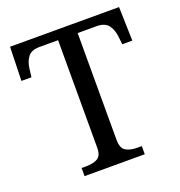

<svg xmlns="http://www.w3.org/2000/svg" viewBox="-129 -823 872 932"><g transform="rotate(-20 306.5 -357.0)"><path d="M453.1 -664.1H356V-113.8Q356 -69.3 378.4 -55.7Q400.9 -42 438 -42H460.9V0H149.9V-42H172.9Q210 -42 232.4 -54.7Q254.9 -67.4 254.9 -108.9V-664.1H159.2Q117.2 -664.1 99.4 -641.1Q81.5 -618.2 77.1 -582L71.8 -539.1H20L24.9 -713.9H587.9L592.8 -539.1H541L536.1 -582Q531.7 -618.2 513.7 -641.1Q495.6 -664.1 453.1 -664.1Z"/></g></svg>

Font: Koh Santepheap
Style: Regular
Weight: 400
Designer: Danh Hong
Version: Version 2.002; ttfautohint (v1.8.3)